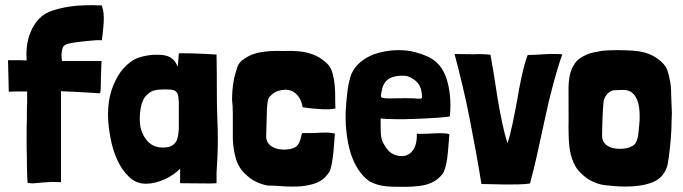

<svg xmlns="http://www.w3.org/2000/svg" viewBox="-20 -709 2643 743"><path d="M116 0C126 -1 137 -2 148 -3C159 -4 171 -4 182 -5L216 -4V-138V-356C237 -355 259 -354 282 -353C305 -352 333 -350 367 -348C370 -356 370 -371 370 -378C370 -398 371 -422 372 -452L373 -473H220C219 -481 218 -488 218 -495C218 -503 219 -511 221 -518C223 -529 229 -537 249 -541C268 -545 293 -548 314 -550L347 -553C357 -554 366 -554 374 -553C375 -562 377 -573 378 -584C379 -595 380 -607 381 -619C382 -631 382 -643 381 -655C380 -667 377 -678 374 -688C361 -688 348 -689 335 -689C316 -689 297 -688 278 -687C245 -684 214 -678 186 -669C163 -662 145 -651 131 -636C117 -621 106 -604 99 -586C91 -567 86 -548 84 -529C82 -510 82 -492 83 -475C72 -476 61 -476 50 -476H11L14 -354C27 -355 40 -355 52 -355H85V-312C84 -293 84 -272 84 -249C83 -225 83 -200 83 -175C83 -150 83 -126 84 -103C84 -80 84 -59 85 -41C85 -22 86 -9 87 -1C96 0 105 1 116 0Z M545 2C568 2 592 -4 617 -15C641 -26 661 -40 677 -56V0L793 1L818 0V-14V-40C821 -84 823 -129 823 -173C823 -199 822 -226 821 -252C818 -313 820 -400 818 -498C797 -499 778 -500 762 -501C742 -502 707 -503 687 -503C678 -503 672 -503 672 -502L668 -451C663 -462 658 -471 651 -478C644 -484 637 -489 628 -492C617 -496 603 -497 588 -497C580 -497 571 -497 562 -496C539 -493 515 -487 500 -479C479 -467 462 -451 447 -431C432 -410 420 -386 411 -358C402 -330 398 -299 398 -266C398 -239 401 -210 407 -179C412 -148 421 -119 433 -92C445 -65 460 -43 479 -25C497 -7 519 2 545 2ZM610 -138C582 -138 560 -149 545 -170C529 -191 521 -216 521 -246C521 -255 521 -264 522 -273C526 -309 535 -332 553 -346C568 -359 583 -363 620 -363C634 -363 645 -362 652 -360C659 -358 664 -353 667 -346C670 -339 671 -328 672 -315V-259V-209C671 -194 669 -181 666 -171C662 -160 656 -152 648 -147C639 -141 627 -138 610 -138Z M1112 13C1123 13 1134 13 1144 12C1165 10 1185 6 1204 -1C1222 -8 1237 -19 1248 -35C1253 -40 1257 -47 1260 -58C1263 -68 1265 -80 1267 -95C1269 -109 1271 -124 1272 -141C1273 -158 1275 -175 1276 -192C1269 -194 1259 -195 1248 -196C1237 -196 1225 -196 1212 -195C1199 -194 1187 -194 1176 -194H1149C1147 -185 1144 -176 1141 -165C1137 -154 1132 -146 1125 -141C1117 -136 1106 -132 1093 -131C1088 -130 1084 -130 1079 -130C1071 -130 1062 -131 1054 -133C1041 -136 1031 -141 1022 -150C1014 -158 1010 -169 1010 -182C1010 -206 1012 -231 1012 -253C1012 -274 1013 -295 1016 -316C1018 -327 1021 -333 1025 -336C1034 -347 1045 -354 1059 -358C1068 -360 1077 -362 1084 -362C1099 -362 1112 -357 1122 -349C1138 -336 1148 -317 1151 -294C1160 -293 1170 -291 1181 -290C1192 -289 1203 -288 1215 -287C1226 -286 1238 -286 1249 -286C1260 -286 1269 -287 1278 -289C1277 -311 1277 -332 1277 -351C1276 -370 1275 -387 1272 -402C1269 -417 1266 -431 1261 -442C1256 -453 1248 -462 1239 -469C1225 -482 1208 -492 1189 -499C1170 -506 1149 -510 1128 -511C1118 -512 1109 -512 1100 -512C1083 -512 1067 -511 1050 -512C1034 -512 1018 -511 1003 -509C987 -507 972 -504 959 -499C945 -494 933 -487 923 -480C912 -473 905 -464 900 -454C898 -447 895 -438 891 -425C887 -412 885 -402 884 -395C880 -371 878 -347 878 -323C880 -307 881 -289 881 -270V-203V-171C882 -144 886 -119 893 -95C900 -71 912 -51 930 -35C953 -12 982 3 1016 9C1035 9 1055 10 1078 12C1090 13 1101 13 1112 13Z M1543 14C1569 14 1595 12 1614 9C1646 3 1672 -10 1691 -34C1700 -45 1706 -66 1710 -92C1714 -120 1716 -155 1719 -190C1706 -194 1684 -194 1661 -193C1643 -192 1625 -191 1610 -191C1603 -191 1598 -191 1593 -192C1594 -162 1588 -140 1576 -125C1566 -112 1551 -105 1536 -105C1522 -105 1508 -108 1495 -116C1484 -124 1475 -134 1468 -147C1461 -158 1457 -168 1455 -180C1453 -195 1453 -211 1453 -233V-251C1463 -249 1481 -248 1504 -248C1529 -247 1559 -248 1588 -249C1647 -251 1707 -255 1721 -259C1722 -272 1723 -286 1723 -300C1723 -325 1721 -350 1716 -374C1711 -400 1702 -425 1688 -446C1667 -476 1641 -492 1587 -507C1566 -513 1543 -515 1521 -515C1490 -515 1456 -509 1427 -499C1407 -491 1389 -481 1374 -468C1360 -456 1348 -441 1340 -423C1324 -379 1322 -333 1318 -284C1317 -258 1317 -231 1320 -205C1323 -173 1329 -142 1338 -113C1353 -69 1376 -31 1409 -8C1425 1 1442 7 1461 10C1482 14 1513 14 1543 14ZM1601 -327C1592 -328 1577 -329 1550 -329C1520 -329 1499 -328 1485 -328C1474 -328 1467 -329 1462 -330C1456 -331 1454 -334 1454 -338C1454 -342 1455 -346 1456 -351C1458 -362 1460 -373 1465 -382C1468 -388 1472 -394 1478 -399C1491 -410 1510 -416 1539 -416C1554 -416 1563 -413 1574 -406C1586 -400 1596 -390 1603 -379C1610 -365 1613 -350 1613 -334C1613 -328 1612 -327 1601 -327Z M1937 5C1974 5 2006 5 2031 1C2042 -41 2053 -84 2062 -127C2071 -170 2081 -212 2090 -255C2106 -333 2134 -438 2156 -499C2149 -500 2134 -500 2119 -500C2105 -500 2091 -500 2085 -499C2073 -498 2033 -496 2022 -496C2006 -457 1990 -375 1982 -325C1970 -260 1957 -193 1944 -155C1930 -195 1915 -272 1907 -320C1894 -406 1881 -483 1878 -497C1857 -500 1834 -500 1811 -499L1739 -500C1760 -421 1780 -339 1797 -252C1814 -165 1830 -80 1843 3C1860 3 1930 5 1937 5Z M2400 13C2436 13 2472 9 2504 -3C2539 -17 2557 -43 2564 -74C2571 -116 2576 -165 2578 -206C2579 -231 2579 -253 2580 -272C2575 -378 2579 -360 2573 -395C2570 -412 2566 -428 2561 -441C2550 -468 2514 -492 2489 -501C2470 -508 2449 -512 2428 -513C2411 -514 2391 -515 2370 -515C2344 -515 2318 -514 2303 -511C2287 -508 2272 -506 2259 -501C2234 -492 2210 -477 2200 -456C2186 -435 2180 -403 2180 -361C2181 -231 2180 -222 2180 -212C2180 -199 2181 -186 2181 -173C2183 -115 2197 -66 2230 -37C2253 -14 2282 1 2316 7C2342 10 2371 13 2400 13ZM2379 -133C2339 -133 2310 -150 2310 -183C2310 -213 2312 -285 2316 -318C2320 -338 2338 -360 2359 -360C2370 -360 2380 -361 2389 -361C2402 -361 2413 -359 2422 -353C2436 -344 2445 -328 2450 -310C2455 -290 2456 -265 2455 -241C2450 -189 2451 -155 2425 -143C2413 -136 2396 -133 2379 -133Z"/></svg>

Font: Londrina Solid CC
Style: CC
Weight: 400
Designer: Marcelo Magalhaes
Foundry: Tipos Pereira
Version: Version 1.003;FEAKit 1.0